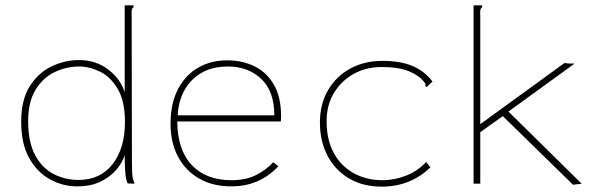

<svg xmlns="http://www.w3.org/2000/svg" viewBox="-20 -685 2240 716"><path d="M267 10Q214 10 166 -16.5Q118 -43 88.5 -96Q59 -149 59 -231Q59 -313 91 -363.5Q123 -414 172.5 -437.5Q222 -461 274 -461Q338 -461 384 -425.5Q430 -390 445 -341V-665H478V-658Q473 -655 471.5 -648.5Q470 -642 471 -626L472 -74Q472 -56 473 -37.5Q474 -19 482 0L456 -1Q450 -14 448 -34Q446 -54 445.5 -74Q445 -94 445 -106Q437 -80 414.5 -53Q392 -26 355.5 -8Q319 10 267 10ZM273 -14Q354 -14 400 -73Q446 -132 446 -231Q446 -307 419.5 -352.5Q393 -398 353.5 -417.5Q314 -437 276 -437Q227 -437 183.5 -416Q140 -395 112.5 -350Q85 -305 85 -233Q85 -155 111 -106.5Q137 -58 180 -36Q223 -14 273 -14Z M842 10Q774 10 723 -19Q672 -48 644 -100.5Q616 -153 616 -223Q616 -300 644 -353Q672 -406 719.5 -433Q767 -460 827 -460Q884 -460 929.5 -437.5Q975 -415 1001.5 -369Q1028 -323 1028 -254Q1028 -246 1028 -243Q1028 -240 1027 -232H641Q642 -125 695.5 -69Q749 -13 843 -13Q896 -13 933.5 -31.5Q971 -50 999 -80L1018 -65Q986 -30 942 -10Q898 10 842 10ZM643 -255H1003Q1003 -345 954 -391Q905 -437 830 -437Q771 -437 730 -412.5Q689 -388 667 -347Q645 -306 643 -255Z M1403 11Q1333 11 1281 -20Q1229 -51 1201 -105Q1173 -159 1173 -228Q1173 -297 1203.5 -349Q1234 -401 1286.5 -429.5Q1339 -458 1406 -458Q1472 -458 1517 -439.5Q1562 -421 1593 -381L1577 -366L1571 -360L1566 -365Q1568 -370 1564.5 -375.5Q1561 -381 1549 -393Q1524 -414 1490.5 -424.5Q1457 -435 1402 -435Q1346 -435 1300 -410Q1254 -385 1226 -339.5Q1198 -294 1198 -233Q1198 -164 1224.5 -115Q1251 -66 1298.5 -39.5Q1346 -13 1407 -13Q1452 -13 1495.5 -30.5Q1539 -48 1569 -81L1585 -61Q1511 11 1403 11Z M1855 -252 1771 -192V0H1746V-665H1778V-658Q1773 -655 1771.5 -648.5Q1770 -642 1771 -626V-222L2085 -450Q2091 -449 2097 -448.5Q2103 -448 2110 -448H2123L1876 -269L2149 0L2117 4Z"/></svg>

Font: Inconsolata SemiExpanded ExtraLight
Style: Regular
Weight: 200
Width: 6
Monospace: yes
Designer: Raph Levien, Cyreal, Brenton Simpson
Foundry: Raph Levien, Cyreal, Google
Version: Version 3.001; ttfautohint (v1.8.2.53-6de2)